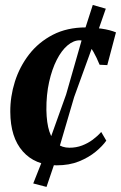

<svg xmlns="http://www.w3.org/2000/svg" viewBox="-20 -656 488 774"><path d="M208 10.5Q121.5 10.5 71.8 -45.8Q22 -102 21.5 -205Q21 -266.5 40 -326.8Q59 -387 97.2 -436.5Q135.5 -486 193 -515.8Q250.5 -545.5 326 -545.5Q355 -545.5 389.2 -540.5Q423.5 -535.5 447.5 -525.5L412.5 -393.5L381.5 -395Q369.5 -424.5 356.8 -446.8Q344 -469 330.2 -481.2Q316.5 -493.5 301.5 -493.5Q276.5 -493.5 252.2 -473Q228 -452.5 208.8 -414.8Q189.5 -377 178 -325.5Q166.5 -274 167 -212.5Q168 -159.5 179 -126Q190 -92.5 210.2 -76.5Q230.5 -60.5 260 -60.5Q287.5 -60.5 311 -69.5Q334.5 -78.5 353.8 -92.8Q373 -107 388 -124L408.5 -89Q393.5 -67.5 365.8 -44.5Q338 -21.5 298.8 -5.5Q259.5 10.5 208 10.5ZM167.5 97.5 114 83.5 157 -25 246.5 -275 316.5 -519.5 354 -636 406.5 -621 368 -510.5 279 -265 205 -13Z"/></svg>

Font: Merriweather 72pt
Style: Bold Italic
Weight: 700
Italic angle: -7.8°
Version: Version 2.101